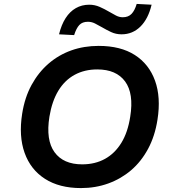

<svg xmlns="http://www.w3.org/2000/svg" viewBox="-20 -949 883 979"><path d="M393 10Q283 10 209.5 -37Q136 -84 105.5 -169.5Q75 -255 93 -369Q106 -452 141 -516Q176 -580 227.5 -624.5Q279 -669 343.5 -692Q408 -715 483 -715Q595 -715 667.5 -668.5Q740 -622 770.5 -537.5Q801 -453 783 -339Q770 -255 735 -190Q700 -125 648.5 -81Q597 -37 532 -13.5Q467 10 393 10ZM399 -111Q465 -111 515.5 -139Q566 -167 599 -221Q632 -275 644 -354Q663 -472 618 -533.5Q573 -595 476 -595Q411 -595 360.5 -567.5Q310 -540 277.5 -486.5Q245 -433 232 -354Q213 -235 258 -173Q303 -111 399 -111ZM358 -770 281 -774Q293 -823 314.5 -856.5Q336 -890 366.5 -907.5Q397 -925 435 -925Q463 -925 488 -914Q513 -903 535 -890Q554 -879 571 -870Q588 -861 606 -861Q634 -861 650.5 -878Q667 -895 677 -929L753 -925Q736 -853 696 -813.5Q656 -774 600 -774Q571 -774 546.5 -785.5Q522 -797 500 -810Q481 -821 464 -829.5Q447 -838 428 -838Q400 -838 384.5 -821.5Q369 -805 358 -770Z"/></svg>

Font: Nunito Sans 6pt
Style: Bold Italic
Weight: 700
Italic angle: -9°
Version: Version 3.101;gftools[0.9.27]